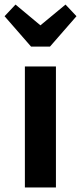

<svg xmlns="http://www.w3.org/2000/svg" viewBox="-58 -821 355 841"><path d="M187 0H51V-530H187ZM277 -750 161 -617H78L-38 -750L10 -801L119 -710L229 -801Z"/></svg>

Font: Fira Sans Compressed SemiBold
Style: Regular
Weight: 600
Width: 1
Designer: bBox Type GmbH & Carrois Corporate GbR & Edenspiekermann AG
Foundry: bBox Type GmbH & Carrois Corporate GbR & Edenspiekermann AG
Version: Version 4.301